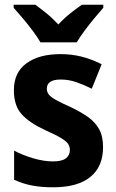

<svg xmlns="http://www.w3.org/2000/svg" viewBox="-20 -786 492 816"><path d="M418 -161Q418 -78 364 -34Q310 10 206 10Q156 10 116.5 2.5Q77 -5 40 -22V-146Q77 -126 122 -113Q167 -100 205 -100Q243 -100 260 -113Q277 -126 277 -149Q277 -162 270 -173.5Q263 -185 241 -198.5Q219 -212 172 -233Q105 -264 72 -300.5Q39 -337 39 -403Q39 -478 92.5 -517Q146 -556 237 -556Q284 -556 326 -545.5Q368 -535 412 -513L370 -409Q336 -426 304 -437Q272 -448 238 -448Q179 -448 179 -409Q179 -396 186.5 -385.5Q194 -375 215.5 -362.5Q237 -350 280 -331Q322 -311 353 -289.5Q384 -268 401 -237.5Q418 -207 418 -161ZM152 -606Q140 -627 119.5 -654.5Q99 -682 77 -708Q55 -734 38 -753V-766H130Q152 -750 178 -729Q204 -708 228 -682Q253 -709 279 -729.5Q305 -750 328 -766H419V-753Q403 -735 381 -708.5Q359 -682 339 -655Q319 -628 306 -606Z"/></svg>

Font: Noto Sans Ethiopic SemiCondensed
Style: Bold
Weight: 700
Width: 4
Designer: Monotype Design Team
Foundry: Monotype Imaging Inc.
Version: Version 2.102; ttfautohint (v1.8.4.7-5d5b)